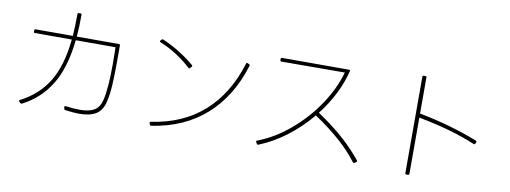

<svg xmlns="http://www.w3.org/2000/svg" viewBox="-64 -1145 4068 1532"><g transform="rotate(10 1970.0 -379.0)"><path d="M145 -578V-590Q145 -599 154 -599H456Q462 -682 462 -777Q462 -786 471 -786H486Q495 -786 495 -777Q495 -676 488 -599H830Q839 -599 839 -591V-457Q839 -354 834.5 -274Q830 -194 816 -133Q800 -59 750.5 -27.5Q701 4 612 4Q575 4 499 -5Q492 -5 490 -13L487 -28V-30Q487 -37 495 -37H497Q563 -28 613 -28Q689 -28 730.5 -53.5Q772 -79 786 -140Q809 -237 809 -429L808 -516Q807 -536 807 -569H485Q461 -343 377 -206Q293 -69 149 4Q148 5 145 5Q142 5 137 2L126 -9Q123 -12 123 -15Q123 -18 127 -21Q272 -95 351.5 -223.5Q431 -352 453 -569H154Q145 -569 145 -578Z M1171 -696Q1244 -665 1313 -621.5Q1382 -578 1433 -534Q1436 -531 1436 -528Q1436 -526 1433 -521L1420 -508Q1417 -505 1414 -505Q1411 -505 1408 -508Q1359 -555 1293 -598Q1227 -641 1153 -671Q1149 -672 1148 -675.5Q1147 -679 1150 -683L1159 -693Q1164 -699 1171 -696ZM1196 -1H1194Q1188 -1 1185 -7L1180 -21L1179 -25Q1179 -30 1187 -32Q1443 -69 1610.5 -218.5Q1778 -368 1856 -622Q1857 -626 1860.5 -627.5Q1864 -629 1868 -627L1881 -620Q1888 -617 1886 -609Q1807 -351 1633 -196Q1459 -41 1196 -1Z M2121 -695V-707Q2121 -716 2130 -716H2674Q2684 -716 2682 -706Q2658 -609 2610 -514.5Q2562 -420 2496 -336Q2632 -244 2715 -168Q2798 -92 2861 -14Q2863 -12 2863 -8Q2863 -4 2859 -1L2846 8Q2842 10 2840 10Q2833 10 2829 3Q2715 -151 2476 -311Q2390 -207 2284 -126.5Q2178 -46 2064 -1L2060 0Q2055 0 2052 -5L2044 -19Q2042 -23 2042 -25Q2042 -30 2048 -31Q2189 -85 2313 -191.5Q2437 -298 2523 -429Q2609 -560 2644 -688L2130 -686Q2121 -686 2121 -695Z M3283 28H3268Q3259 28 3259 19V-763Q3259 -772 3268 -772H3283Q3292 -772 3292 -763V-470Q3545 -422 3769 -334Q3777 -330 3774 -322L3767 -309Q3763 -302 3755 -305Q3560 -387 3292 -437V19Q3292 28 3283 28Z"/></g></svg>

Font: LINE Seed JP_TTF Thin
Style: Regular
Weight: 250
Designer: LY Corporation & Fontrix & Fontworks
Version: Version 1.008